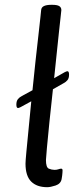

<svg xmlns="http://www.w3.org/2000/svg" viewBox="-20 -772 333 798"><path d="M197 -752Q218 -752 226.5 -746.5Q235 -741 235 -730Q235 -730 232.5 -706.5Q230 -683 225.5 -643Q221 -603 216 -552.5Q211 -502 205 -447L249 -472Q257 -476 260 -476Q267 -476 267 -462Q267 -447 260.5 -439Q254 -431 244 -426L200 -401Q192 -330 185.5 -265.5Q179 -201 175 -157.5Q171 -114 171 -107Q171 -76 183 -71Q195 -66 207 -66Q216 -66 223 -68.5Q230 -71 234 -71Q240 -71 240 -64Q240 -63 239.5 -53.5Q239 -44 236 -27Q232 -8 211 -1Q190 6 176 6Q133 6 109.5 -17.5Q86 -41 86 -92Q86 -102 89.5 -139.5Q93 -177 98.5 -232.5Q104 -288 110 -351L66 -327Q58 -323 55 -323Q48 -323 48 -337Q48 -352 54.5 -360Q61 -368 71 -373L115 -397Q121 -458 127.5 -517Q134 -576 139.5 -624Q145 -672 148 -700.5Q151 -729 151 -730Q152 -742 163 -747Q174 -752 193 -752Z"/></svg>

Font: Asap VF Beta
Style: Italic
Weight: 400
Italic angle: -6°
Designer: Pablo Cosgaya
Foundry: Pablo Cosgaya
Version: Version 1.007